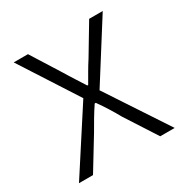

<svg xmlns="http://www.w3.org/2000/svg" viewBox="-130 -641 720 747"><g transform="rotate(-30 230.0 -267.0)"><path d="M15 0H78L164 -141C183 -174 202 -207 223 -238H228C250 -207 271 -174 289 -141L380 0H445L265 -273L430 -534H369L290 -402C271 -373 255 -344 237 -313H233C214 -344 194 -373 177 -402L94 -534H30L195 -278Z"/></g></svg>

Font: Noto Sans KR Light
Style: Regular
Weight: 300
Designer: Ryoko NISHIZUKA 西塚涼子 (kana, bopomofo & ideographs); Paul D. Hunt (Latin, Greek & Cyrillic); Sandoll Communications 산돌커뮤니
Foundry: Adobe
Version: Version 2.004;hotconv 1.0.118;makeotfexe 2.5.65603